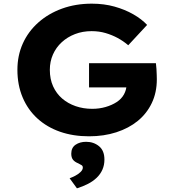

<svg xmlns="http://www.w3.org/2000/svg" viewBox="-20 -734 948 1048"><path d="M466 10Q379 10 307.5 -15Q236 -40 184 -87.5Q132 -135 103.5 -202.5Q75 -270 75 -353Q75 -431 104.5 -496.5Q134 -562 189 -611Q244 -660 318.5 -687Q393 -714 481 -714Q548 -714 605 -698Q662 -682 707.5 -656Q753 -630 783 -598L680 -487Q653 -510 622.5 -526.5Q592 -543 556.5 -553.5Q521 -564 480 -564Q431 -564 389.5 -548Q348 -532 317 -503.5Q286 -475 269 -436.5Q252 -398 252 -353Q252 -302 270 -262.5Q288 -223 319.5 -196Q351 -169 393 -154.5Q435 -140 483 -140Q522 -140 556.5 -150Q591 -160 617 -177Q643 -194 656.5 -218.5Q670 -243 671 -271V-294L693 -257H466V-389H831Q833 -376 834 -358Q835 -340 835.5 -324Q836 -308 836 -301Q836 -229 808.5 -171.5Q781 -114 732 -74Q683 -34 615 -12Q547 10 466 10ZM400 294 360 239Q374 234 390.5 225.5Q407 217 419.5 205Q432 193 432 181Q432 172 426 168Q420 164 408 158Q388 150 378.5 138Q369 126 369 105Q369 72 392.5 56Q416 40 450 40Q491 40 520.5 64Q550 88 550 137Q550 167 539 192Q528 217 507.5 236.5Q487 256 459.5 270Q432 284 400 294Z"/></svg>

Font: Lexend Exa
Style: Bold
Weight: 700
Designer: Bonnie Shaver-Troup, Thomas Jockin
Foundry: Lexend
Version: Version 1.007